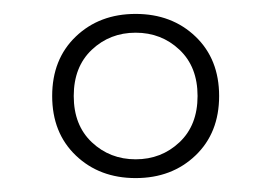

<svg xmlns="http://www.w3.org/2000/svg" viewBox="-20 -810 391 276"><path d="M55 -672Q55 -725 89 -757.5Q123 -790 175 -790Q227 -790 261 -757.5Q295 -725 295 -672Q295 -619 261 -586.5Q227 -554 175 -554Q123 -554 89 -586.5Q55 -619 55 -672ZM264 -672Q264 -714 238 -738.5Q212 -763 175 -763Q138 -763 112 -738.5Q86 -714 86 -672Q86 -630 112 -605.5Q138 -581 175 -581Q212 -581 238 -605.5Q264 -630 264 -672Z"/></svg>

Font: Maitree ExtraLight
Style: Regular
Weight: 250
Designer: CadsonDemak Team
Foundry: CadsonDemak
Version: Version 1.002